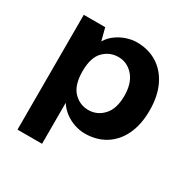

<svg xmlns="http://www.w3.org/2000/svg" viewBox="-153 -650 938 953"><g transform="rotate(30 316.0 -174.0)"><path d="M68.7 162V-496H191.6L209.9 -425.2Q226.9 -453.2 252.7 -471.7Q278.4 -490.2 308.3 -500Q338.2 -509.9 366.4 -509.9Q433 -509.9 483.3 -478.2Q533.5 -446.6 561.5 -387.8Q589.4 -329 589.4 -247.8Q589.4 -166.6 561.5 -108.2Q533.5 -49.8 483.3 -18.9Q433 12 366.4 12Q337.8 12 307.6 2Q277.5 -8 251.9 -27.2Q226.3 -46.5 209.5 -73.1V162ZM323.8 -97.8Q374 -97.8 409.3 -136Q444.5 -174.1 444.5 -247.8Q444.5 -320.6 409.3 -360.8Q374 -400.9 323.8 -400.9Q273.9 -400.9 238.6 -365.2Q203.3 -329.5 203.3 -250.9Q203.3 -171.9 238.6 -134.8Q273.9 -97.8 323.8 -97.8Z"/></g></svg>

Font: Atkinson Hyperlegible Mono ExtraLight
Style: Regular
Weight: 200
Monospace: yes
Designer: Elliott Scott, Megan Eiswerth, Linus Boman, Theodore Petrosky, Letters from Sweden
Foundry: Applied Design Works, Letters from Sweden
Version: Version 2.001